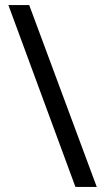

<svg xmlns="http://www.w3.org/2000/svg" viewBox="-20 -735 412 756"><path d="M95 -715 361 1H277L13 -715Z"/></svg>

Font: Noto Sans Hebrew SemiCondensed
Style: Regular
Weight: 400
Width: 4
Designer: Monotype Design Team
Foundry: Monotype Imaging Inc.
Version: Version 2.004; ttfautohint (v1.8.4.7-5d5b)